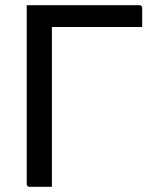

<svg xmlns="http://www.w3.org/2000/svg" viewBox="-20 -720 640 740"><path d="M180 0Q158 0 137 0Q116 0 94 0Q89 0 86 -3Q83 -6 83 -11Q83 -95 83 -181.5Q83 -268 83 -355.5Q83 -443 83 -530Q83 -617 83 -700L188 -656L180 -637Q180 -600 180 -561.5Q180 -523 180 -486Q180 -422 180 -358.5Q180 -295 180 -231Q180 -167 180 -99Q180 -73 180 -48Q180 -23 180 0ZM528 -616H163Q140 -616 123.5 -625.5Q107 -635 97 -654Q87 -673 83 -700H517Q521 -700 523 -698.5Q525 -697 526.5 -695Q528 -693 528 -689Q528 -669 528 -653Q528 -637 528 -616Z"/></svg>

Font: Rec Mono Linear
Style: Regular
Weight: 400
Monospace: yes
Version: Version 1.085; ttfautohint (v1.8.4.7-5d5b)